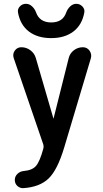

<svg xmlns="http://www.w3.org/2000/svg" viewBox="-20 -978 540 1006"><path d="M327.1 -913.1Q334 -931.6 348.1 -944.8Q362.3 -958 379.9 -958Q398.4 -958 411.6 -944.3Q424.8 -930.7 421.9 -913.1Q410.2 -847.7 364.7 -813Q319.3 -778.3 248 -778.3Q176.8 -778.3 131.3 -813Q85.9 -847.7 74.2 -913.1Q71.3 -930.7 84 -944.3Q96.7 -958 116.2 -958Q133.8 -958 147.9 -944.8Q162.1 -931.6 168.9 -913.1Q187.5 -860.4 248.5 -860.4Q309.6 -860.4 327.1 -913.1ZM207 -220.7 51.8 -673.8Q44.9 -695.3 57.6 -712.9Q70.3 -730.5 91.8 -730.5Q118.2 -730.5 139.6 -714.4Q161.1 -698.2 168 -672.9L259.8 -357.4V-356.4L260.7 -357.4L339.8 -672.9Q345.7 -698.2 366.7 -714.4Q387.7 -730.5 414.1 -730.5Q436.5 -730.5 449.2 -712.4Q461.9 -694.3 456.1 -672.9L316.4 -205.1Q281.2 -87.9 234.9 -43Q188.5 2 102.5 7.8Q85 8.8 71.3 -3.4Q57.6 -15.6 57.6 -35.2Q57.6 -53.7 71.3 -66.9Q85 -80.1 104.5 -82Q149.4 -85.9 168.9 -108.9Q188.5 -131.8 207 -199.2Q210 -210 207 -220.7Z"/></svg>

Font: Rounded-X Mgen+ 1mn medium
Style: Regular
Weight: 500
Designer: [Source Han Sans]
Ryoko NISHIZUKA  (kana & ideographs); Paul D. Hunt (Latin, Greek & Cyrillic); Wenlong ZHANG  (bopomofo
Version: Version 1.059.20150602